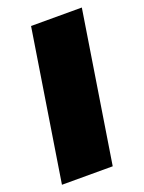

<svg xmlns="http://www.w3.org/2000/svg" viewBox="-127 -606 496 661"><g transform="rotate(-20 120.5 -275.0)"><path d="M170 0H-16L71 -550H257Z"/></g></svg>

Font: Georama Semi Condensed Black
Style: Italic
Weight: 900
Width: 4
Italic angle: -9°
Designer: Jean-Baptiste Levee
Foundry: Production Type
Version: Version 1.000